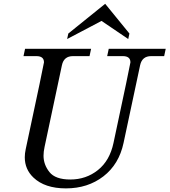

<svg xmlns="http://www.w3.org/2000/svg" viewBox="-20 -993 905 1025"><path d="M332 12.7Q218.8 12.7 158.2 -45.4Q112.3 -89.4 112.3 -153.3Q112.3 -173.8 117.2 -196.3Q214.8 -652.8 214.8 -660.2Q214.8 -693.4 174.3 -693.4H105.5L113.8 -732.4H466.3L458 -693.4H369.6Q320.8 -693.4 310.5 -644.5L217.8 -208Q212.4 -183.1 212.4 -161.6Q212.4 -114.3 243.9 -74.5Q275.4 -34.7 355.5 -34.7Q439.5 -34.7 502.7 -85Q565.9 -135.3 585.9 -230Q676.3 -652.8 676.3 -660.2Q676.3 -693.4 635.7 -693.4H552.2L560.5 -732.4H864.7L856.4 -693.4H787.1Q738.3 -693.4 728 -644.5L639.6 -230Q615.2 -115.7 532 -51.5Q448.7 12.7 332 12.7ZM664.6 -784.7 522 -881.3 338.4 -784.7 344.7 -814 541.5 -972.7 670.9 -814Z"/></svg>

Font: Munson
Style: Italic
Weight: 400
Italic angle: -12°
Designer: Paul James MIller
Foundry: High-Logic / Made with FontCreator
Version: Version 2.10;May 5, 2019;FontCreator 11.5.0.2430 64-bit